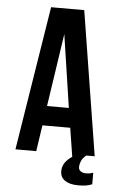

<svg xmlns="http://www.w3.org/2000/svg" viewBox="-58 -741 595 929"><g transform="rotate(5 240.0 -276.5)"><path d="M425 0H384Q365 16 359.5 31.5Q354 47 354 58Q354 72 364.5 79Q375 86 389 86Q404 86 410.5 84Q417 82 425 80V136Q408 143 393 145Q378 147 357 147Q317 147 293.5 131.5Q270 116 270 85Q270 43 317 12L295 -127H160L141 0H40L152 -700H313ZM174 -222H280L227 -576Z"/></g></svg>

Font: Bebas Neue Bold
Style: Regular
Weight: 700
Designer: Ryoichi Tsunekawa & LGV (GE)
Foundry: Free Software Foundation, Inc.
Version: Version 1.003 August 13, 2016